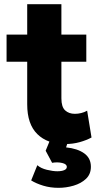

<svg xmlns="http://www.w3.org/2000/svg" viewBox="-20 -676 489 921"><path d="M292.5 15Q207.5 15 159 -32.8Q110.5 -80.5 110.5 -175.5V-656H274.5V-510H394V-380H274.5V-204Q274.5 -163 292.5 -146.5Q310.5 -130 339 -130Q354.5 -130 369.8 -133.8Q385 -137.5 398 -145L419 -16.5Q395.5 -3.5 362.5 5.8Q329.5 15 292.5 15ZM11.5 -380V-510H125.5V-380ZM261 225Q221.5 225 187.8 214.8Q154 204.5 129.5 189.5L159 116.5Q176 131.5 204.8 138.5Q233.5 145.5 255 145.5Q275.5 145.5 288 140.2Q300.5 135 300.5 124.5Q300.5 111 278.2 105.8Q256 100.5 230 105L199 47L226.5 -20H313.5L297 31Q351.5 36.5 383.8 59.5Q416 82.5 416 124Q416 159.5 392.5 181.8Q369 204 333.2 214.5Q297.5 225 261 225Z"/></svg>

Font: Geologica Cursive
Style: Bold
Weight: 700
Designer: Sindre Bremnes, Frode Helland
Foundry: Monokrom Skriftforlag AS
Version: Version 1.010;gftools[0.9.28]